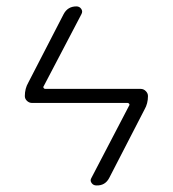

<svg xmlns="http://www.w3.org/2000/svg" viewBox="-20 -560 540 600"><path d="M80.1 -238.3Q71.3 -238.3 64.5 -244.6Q57.6 -251 57.6 -259.8Q57.6 -283.2 68.4 -301.8L178.7 -515.6Q191.4 -540 218.8 -540Q228.5 -540 233.9 -532.2Q239.3 -524.4 234.4 -515.6L116.2 -290Q114.3 -288.1 116.2 -285.2Q118.2 -282.2 121.1 -282.2H419.9Q428.7 -282.2 435.5 -275.4Q442.4 -268.6 442.4 -259.8Q442.4 -236.3 431.6 -217.8L321.3 -3.9Q308.6 20.5 281.2 19.5Q271.5 19.5 266.1 11.7Q260.7 3.9 265.6 -3.9L383.8 -230.5Q385.7 -232.4 383.8 -235.4Q381.8 -238.3 378.9 -238.3Z"/></svg>

Font: Rounded-X Mgen+ 2m light
Style: Regular
Weight: 200
Designer: [Source Han Sans]
Ryoko NISHIZUKA  (kana & ideographs); Paul D. Hunt (Latin, Greek & Cyrillic); Wenlong ZHANG  (bopomofo
Version: Version 1.059.20150602